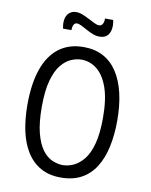

<svg xmlns="http://www.w3.org/2000/svg" viewBox="-93 -911 777 991"><g transform="rotate(10 295.5 -415.5)"><path d="M295 12Q232 12 187.5 -13.5Q143 -39 114.5 -85Q86 -131 73 -193Q60 -255 60 -329Q60 -440 87 -516.5Q114 -593 166.5 -632.5Q219 -672 295 -672Q354 -672 398 -648.5Q442 -625 471.5 -580Q501 -535 516 -471.5Q531 -408 531 -328Q531 -253 517.5 -190.5Q504 -128 475.5 -82.5Q447 -37 402 -12.5Q357 12 295 12ZM294 -53Q321 -53 349.5 -66Q378 -79 402.5 -109Q427 -139 441.5 -193Q456 -247 456 -329Q456 -427 434.5 -487.5Q413 -548 376.5 -577Q340 -606 295 -606Q269 -606 241 -594Q213 -582 189 -552.5Q165 -523 150 -469Q135 -415 135 -331Q135 -248 149 -194Q163 -140 186 -109Q209 -78 237.5 -65.5Q266 -53 294 -53ZM365 -739Q347 -739 329 -746Q311 -753 294.5 -762.5Q278 -772 263.5 -779Q249 -786 239 -786Q229 -786 223 -776Q217 -766 217 -747H173Q167 -775 171 -796Q175 -817 189.5 -830Q204 -843 225 -843Q242 -843 259.5 -836Q277 -829 294.5 -820Q312 -811 327 -803.5Q342 -796 353 -796Q365 -796 371.5 -807.5Q378 -819 377 -836H420Q426 -810 422 -787.5Q418 -765 404 -752Q390 -739 365 -739Z"/></g></svg>

Font: Bricolage Grotesque SemiCondensed Light
Style: Regular
Weight: 300
Width: 4
Designer: Mathieu Triay
Foundry: Atelier Triay
Version: Version 1.000;gftools[0.9.30]